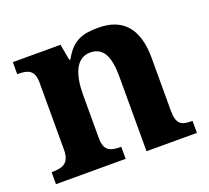

<svg xmlns="http://www.w3.org/2000/svg" viewBox="-99 -672 866 795"><g transform="rotate(-20 333.5 -274.5)"><path d="M20 0H327V-53H324C280 -53 252 -62 252 -118V-309C252 -391 273 -464 339 -464C398 -464 419 -415 419 -329V0H641V-53H638C593 -53 571 -62 571 -124V-356C571 -491 509 -549 406 -549C343 -549 293 -540 253 -465H248L235 -536H25V-483H28C72 -483 100 -474 100 -418V-122C100 -62 67 -53 22 -53H20Z"/></g></svg>

Font: Noto Serif NP Hmong
Style: Bold
Weight: 700
Designer: Dalton Maag Ltd
Foundry: Dalton Maag Ltd
Version: Version 1.001